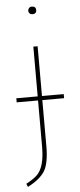

<svg xmlns="http://www.w3.org/2000/svg" viewBox="-61 -756 409 984"><g transform="rotate(-5 143.5 -264.5)"><path d="M142 -685Q133 -685 127.5 -690.5Q122 -696 122 -704Q122 -712 127.5 -718Q133 -724 142 -724Q163 -724 163 -704Q163 -685 142 -685ZM266 -263V-242H154V-6Q154 84 129.5 123Q105 162 42 195L35 178Q73 158 92 139.5Q111 121 121.5 86Q132 51 132 -7V-242H22V-263H132V-519H154V-263Z"/></g></svg>

Font: FiraGO Thin
Style: Regular
Weight: 100
Designer: bBox Type
Foundry: bBox Type GmbH
Version: Version 1.001;PS 001.001;hotconv 1.0.88;makeotf.lib2.5.64775